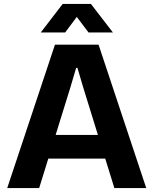

<svg xmlns="http://www.w3.org/2000/svg" viewBox="-20 -956 781 976"><path d="M259.4 -729H481L723.4 0H561.3L401.3 -517.1L373.7 -611H367L339.4 -517.1L179.1 0H16.7ZM246.1 -270H494L526.1 -149.7H214ZM298.7 -936.1H442.1L554 -790.9H430L370.4 -870L311.1 -790.9H187.1Z"/></svg>

Font: Mona Sans VF XLt
Style: Regular
Weight: 200
Designer: Deni Anggara
Foundry: GitHub
Version: Version 2.000;Glyphs 3.2.3 (3260)